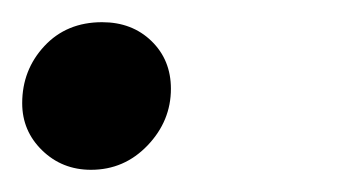

<svg xmlns="http://www.w3.org/2000/svg" viewBox="-23 -128 327 173"><path d="M59 25Q33 25 15 7.5Q-3 -10 -3 -35Q-3 -65 17 -86.5Q37 -108 69 -108Q96 -108 113.5 -91Q131 -74 131 -48Q131 -19 110 3Q89 25 59 25Z"/></svg>

Font: Lemonada Light
Style: Regular
Weight: 300
Designer: Mohamed Gaber (Arabic), Eduardo Tunni (Latin)
Foundry: Kief Type Foundry
Version: Version 4.004